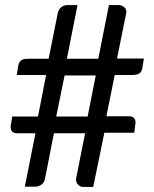

<svg xmlns="http://www.w3.org/2000/svg" viewBox="-20 -736 609 758"><path d="M348 2H308Q297 2 288 -7Q280 -15 280 -29L316 -210H193L158 -32Q155 -14 142 -6Q131 1 117 1H78L120 -210H47Q35 -210 29 -216Q22 -223 22 -236V-242L24 -248L28 -276H130L162 -440H46L52 -476Q55 -492 64 -498Q73 -504 92 -504H172L208 -684Q211 -698 221 -707Q232 -716 246 -716H286L244 -504H368L410 -716H450Q460 -716 470 -708Q479 -701 479 -688L442 -505H548L542 -468Q539 -452 530 -446Q521 -440 502 -440H433L400 -277H490Q502 -277 508 -271Q515 -264 515 -251L510 -212H392ZM326 -276 358 -438H235L202 -276Z"/></svg>

Font: Aleo
Style: Regular
Weight: 400
Designer: Alessio Laiso
Version: Version 1.1